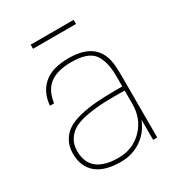

<svg xmlns="http://www.w3.org/2000/svg" viewBox="-164 -771 821 890"><g transform="rotate(-30 246.0 -326.0)"><path d="M254 -524Q413 -524 424 -385Q426 -358 426 -316V0H404V-108Q382 -51 334 -18.5Q286 14 225 14Q138 14 94 -23.5Q50 -61 50 -130Q50 -168 66 -196.5Q82 -225 108.5 -242Q135 -259 177 -269Q219 -279 264.5 -282.5Q310 -286 370 -286H404V-341Q404 -420 374 -461Q344 -502 254 -502Q181 -502 140.5 -472Q100 -442 91 -376H69Q74 -443 118.5 -483.5Q163 -524 254 -524ZM73 -131Q73 -8 225 -8Q301 -8 352.5 -60.5Q404 -113 404 -192V-264Q341 -265 297.5 -263.5Q254 -262 208.5 -254.5Q163 -247 135.5 -233Q108 -219 90.5 -193Q73 -167 73 -131ZM133 -644V-666H363V-644Z"/></g></svg>

Font: Nacelle Thin
Style: Regular
Weight: 100
Designer: Sora Sagano
Foundry: Sora Sagano
Version: Version 1.000;FEAKit 1.0